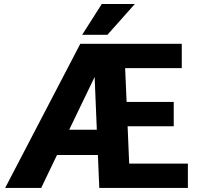

<svg xmlns="http://www.w3.org/2000/svg" viewBox="-20 -927 979 947"><path d="M906.7 -120.1V0H469.7L462.9 -162.6H261.2L183.1 0H5.4L376 -710.9H876.5V-590.8H597.2L604.5 -424.3H836.9V-304.2H609.4L617.2 -120.1ZM321.3 -287.1H457.5L446.8 -547.4ZM385.3 -755.4 481.9 -907.2H645L509.8 -755.4Z"/></svg>

Font: Vazirmatn RD ExtraBold
Style: Regular
Weight: 800
Designer: Saber Rastikerdar
Foundry: Saber Rastikerdar
Version: Version 32.102